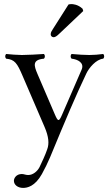

<svg xmlns="http://www.w3.org/2000/svg" viewBox="-20 -678 535 939"><path d="M315 -656 239.4 -537C231.3 -524.2 228 -520.2 228 -509C228 -502 235 -496 242 -496C249 -496 257 -500 272 -515L387 -624L384 -635C361 -657 335.4 -658 329 -658C324 -658 318 -657 315 -656ZM185 173C200 146 213 119 225 91C301 -93 351 -211 402 -318C415 -346 450 -388 485 -391C491 -397 491 -408 485 -414C461 -411 440 -409 417 -409C394.7 -409 361 -411 330 -414C324 -408 324 -397 330 -391C360 -388 394 -371 379 -337L284 -118C268.2 -81.6 263.9 -81.9 248 -119L163 -317C146 -357 137 -386 195 -391C201 -397 201 -408 195 -414C165 -412 115 -409 87 -409C67 -408.9 29 -411.9 10 -414C4 -408 4 -397 10 -391C52 -387 64 -369 90 -308L198 -57C218.8 -8.7 221 25 211 52C200 84 187 110 173 140C163 159 142 178 118 178C105 178 97 173 87 173C59 173 48 194 48 206C48 226 67 241 93 241C113 241 151 234 185 173Z"/></svg>

Font: Libertinus Serif Display
Style: Regular
Weight: 400
Designer: Philipp H. Poll
Foundry: Khaled Hosny
Version: Version 6.1